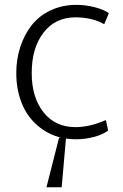

<svg xmlns="http://www.w3.org/2000/svg" viewBox="-20 -565 511 795"><path d="M172.4 210.4 224.6 4.9H253.4L235.4 210.4ZM294.9 11.7Q217.3 11.7 160.2 -26.4Q103 -64.5 75.2 -125.7Q47.4 -187 47.4 -262.2Q47.4 -319.8 64 -370.6Q80.6 -421.4 111.1 -460.4Q141.6 -499.5 189.7 -522.2Q237.8 -544.9 296.9 -544.9Q335.4 -544.9 373.8 -534.7Q412.1 -524.4 430.7 -510.3L411.6 -464.8Q361.3 -493.2 292.5 -493.2Q209 -493.2 160.2 -429.9Q111.3 -366.7 111.3 -262.2Q111.3 -162.1 159.9 -100.3Q208.5 -38.6 292.5 -38.6Q351.1 -38.6 418.5 -67.9L427.7 -24.4Q404.8 -7.3 368.2 2.2Q331.5 11.7 294.9 11.7Z"/></svg>

Font: Oxygen Light
Style: Regular
Weight: 300
Designer: vernon adams
Foundry: Vernon Adams
Version: Version Release 0.2.3 webfont; ttfautohint (v0.93.3-1d66) -l